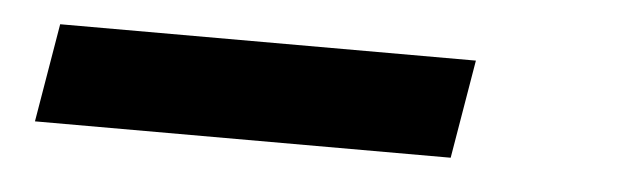

<svg xmlns="http://www.w3.org/2000/svg" viewBox="-25 -48 650 196"><g transform="rotate(5 300.0 50.5)"><path d="M14 101 31 0H457L440 101Z"/></g></svg>

Font: Iosevka Slab Extended
Style: Bold Italic
Weight: 700
Width: 7
Italic angle: -9°
Monospace: yes
Designer: Belleve Invis
Foundry: Belleve Invis
Version: Version 11.1.0; ttfautohint (v1.8.3)